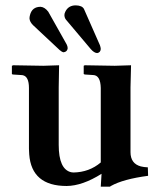

<svg xmlns="http://www.w3.org/2000/svg" viewBox="-20 -677 590 709"><path d="M88.9 -608.9Q89.8 -596.2 102.1 -584L200.2 -492.2Q208.5 -484.9 214.8 -483.9Q228.5 -485.8 230 -499Q229.5 -506.8 226.1 -513.2L158.2 -633.8Q145 -650.9 129.9 -651.9Q98.6 -651.9 90.8 -621.6Q88.9 -614.7 88.9 -608.9ZM217.8 -621.1Q218.3 -611.3 223.1 -605L314.9 -496.1Q327.6 -481.4 338.9 -481Q351.1 -482.9 352.1 -496.1Q351.6 -502.9 349.1 -509.8L290 -644Q283.2 -656.7 259.8 -657.2Q232.4 -657.2 221.2 -633.8Q217.8 -627.4 217.8 -621.1ZM461.9 -115.2Q461.9 -72.8 500 -62.5Q511.7 -59.6 525.9 -59.1L526.9 -27.8Q434.6 -15.6 389.6 9.8Q387.2 11.2 386.2 12.2H352.1L355 -35.2Q284.2 9.3 226.1 9.8Q96.7 9.8 87.9 -106.9Q86.9 -117.7 86.9 -127.9V-352.1Q86.9 -395 63.5 -399.4Q60.5 -399.9 58.1 -399.9L26.9 -401.9L23.9 -403.8V-434.1L28.8 -436Q29.8 -436 140.1 -434.1L198.2 -436Q198.2 -434.6 196.8 -354V-142.1Q196.8 -51.8 242.7 -41Q247.6 -40 251 -40Q309.6 -41 352.1 -77.1V-352.1Q351.1 -398.9 324.2 -399.9L293 -401.9L289.1 -403.8V-434.1L293 -436Q293.9 -436 403.8 -434.1L463.9 -436Q463.9 -434.6 461.9 -354Z"/></svg>

Font: Linux Libertine O
Style: Semibold
Weight: 700
Designer: Philipp H. Poll
Foundry: Philipp H. Poll
Version: Version 5.0.0